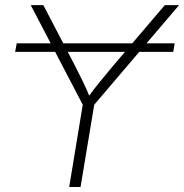

<svg xmlns="http://www.w3.org/2000/svg" viewBox="-20 -748 736 768"><path d="M678.7 -574.7 672.9 -540.5H40.5L46.9 -574.7ZM256.8 0 311 -329.1 103 -727.5H153.3L278.8 -487.3Q296.4 -453.1 312.3 -420.4Q328.1 -387.7 343.3 -349.6H325.2Q353 -388.2 379.6 -420.9Q406.2 -453.6 434.6 -487.3L639.2 -727.5H696.3L356.9 -329.1L302.2 0Z"/></svg>

Font: Inter 16pt ExtraLight
Style: Italic
Weight: 250
Italic angle: -9.3988°
Version: Version 4.001;git-66647c0bb